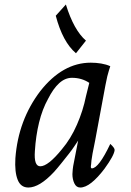

<svg xmlns="http://www.w3.org/2000/svg" viewBox="-20 -838 585 858"><path d="M379 -467.7Q345.1 -490.3 301.5 -490.3Q270.8 -490.3 244.4 -466.2Q217.9 -442.1 194.9 -396.4Q169.2 -350.3 154.6 -290.5Q140 -230.8 135.9 -163.1Q130.8 -94.9 160 -94.9Q194.9 -94.9 256.4 -170.8Q296.4 -217.9 323.8 -280.8Q351.3 -343.6 364.1 -407.7ZM329.2 -209.7Q325.6 -205.1 314.6 -187.9Q303.6 -170.8 287.2 -150Q270.8 -129.2 253.3 -107.4Q235.9 -85.6 221 -69.2Q156.4 0 106.7 0Q72.8 0 59 -34.6Q45.1 -69.2 48.7 -130.8Q61.5 -301.5 160 -430.8Q260 -557.9 385.6 -557.9Q409.7 -557.9 432.3 -554.1Q454.9 -550.3 472.8 -542.1Q472.8 -540 466.4 -521.8Q460 -503.6 451.3 -457.9L405.1 -209.7Q390.3 -138.5 388.7 -121Q387.2 -107.7 387.2 -103.6Q383.6 -85.6 390.3 -85.6Q421 -85.6 472.8 -194.9Q492.3 -177.4 492.3 -167.7Q490.3 -143.6 446.7 -83.6Q416.4 -43.6 389 -21.8Q361.5 0 338.5 0Q321 0 312.3 -18.5Q303.6 -36.9 303.6 -60Q303.6 -66.2 305.1 -81.3Q306.7 -96.4 309.7 -109.7ZM319.5 -600Q260 -650.3 229.2 -767.7L274.4 -817.9Q309.7 -703.6 364.1 -656.4Z"/></svg>

Font: MM Jasmine
Style: Regular
Weight: 400
Designer: Khon Soe Zaw Thu
Version: Version 1.00 July 11, 2016, initial release